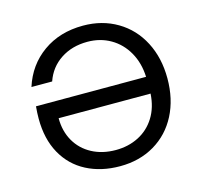

<svg xmlns="http://www.w3.org/2000/svg" viewBox="-103 -819 992 940"><g transform="rotate(-15 393.0 -349.0)"><path d="M395 -705Q492 -705 568 -660Q644 -615 686 -534Q728 -453 728 -349Q728 -244 686.5 -163.5Q645 -83 569 -38Q493 7 394 7Q298 7 224 -31.5Q150 -70 109 -144Q68 -218 68 -321Q68 -350 71 -383H629Q626 -454 595 -508.5Q564 -563 512 -593Q460 -623 395 -623Q317 -623 259.5 -585Q202 -547 179 -480H74Q107 -584 192 -644.5Q277 -705 395 -705ZM394 -75Q458 -75 510 -101.5Q562 -128 593.5 -178.5Q625 -229 629 -298H163Q163 -232 192 -181.5Q221 -131 273.5 -103Q326 -75 394 -75Z"/></g></svg>

Font: A Bank Premium Regular
Style: Regular
Weight: 400
Designer: Ninad Kale (Devanagari), Jonny Pinhorn (Latin), Htun Naung (Myanmar)
Foundry: Indian Type Foundry
Version: 4.004